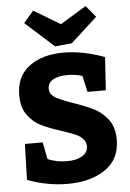

<svg xmlns="http://www.w3.org/2000/svg" viewBox="-63 -1016 729 1076"><g transform="rotate(-5 301.0 -478.0)"><path d="M343 -435Q413 -411 458 -388.5Q503 -366 536 -322.5Q569 -279 569 -210Q569 -99 486 -42.5Q403 14 275 14Q161 14 48 -28L54 -230H154L173 -134Q224 -113 283 -113Q333 -113 366 -132Q399 -151 399 -187Q399 -212 382 -229.5Q365 -247 339 -258Q313 -269 267 -284Q198 -306 153.5 -327.5Q109 -349 77.5 -392Q46 -435 46 -504Q46 -610 120 -665.5Q194 -721 313 -721Q421 -721 544 -676L532 -490H429L408 -582Q368 -594 323 -594Q275 -594 244.5 -577Q214 -560 214 -527Q214 -495 245 -476.5Q276 -458 343 -435ZM314 -881 460 -970 514 -905 365 -769 270 -760 109 -905 165 -970Z"/></g></svg>

Font: Bitter Pro ExtraBold
Style: Regular
Weight: 800
Designer: Sol Matas, and Bitter project Authors
Foundry: Sol Matas
Version: Version 1.010